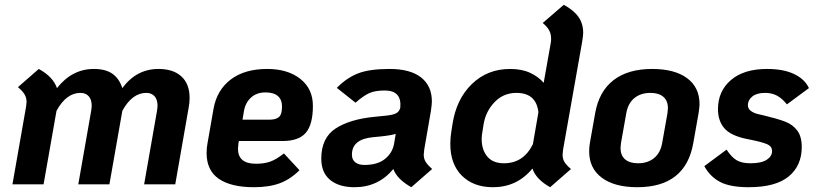

<svg xmlns="http://www.w3.org/2000/svg" viewBox="-20 -770 3418 802"><path d="M772 -361Q772 -340 768 -320L712 0H582L636 -308Q638 -322 638 -329Q638 -354 625.5 -368Q613 -382 591 -382Q532 -382 491 -307L437 0H307L361 -308Q363 -322 363 -329Q363 -354 350.5 -368Q338 -382 316 -382Q257 -382 216 -307L162 0H32L89 -325Q91 -339 91 -344Q91 -361 83 -375Q75 -389 55 -406L142 -482Q202 -449 218 -402Q281 -482 372 -482Q421 -482 449.5 -462Q478 -442 491 -402Q550 -482 642 -482Q704 -482 738 -450.5Q772 -419 772 -361Z M976 -172Q974 -156 974 -149Q974 -86 1049 -86Q1084 -86 1109 -95Q1134 -104 1166 -129L1231 -59Q1193 -21 1148.5 -4.5Q1104 12 1041 12Q945 12 894 -23Q843 -58 843 -131Q843 -153 847 -173L872 -316Q886 -394 944 -438Q1002 -482 1096 -482Q1182 -482 1234.5 -440.5Q1287 -399 1287 -328Q1287 -250 1257.5 -215.5Q1228 -181 1161 -181H978ZM999 -306 993 -270H1104Q1132 -270 1145 -281Q1158 -292 1158 -325Q1158 -354 1140.5 -369Q1123 -384 1089 -384Q1052 -384 1028.5 -362.5Q1005 -341 999 -306Z M1750 -124Q1750 -107 1758 -94Q1766 -81 1785 -64L1698 12Q1638 -22 1623 -64Q1560 12 1461 12Q1396 12 1359 -18.5Q1322 -49 1322 -107Q1322 -194 1381.5 -233Q1441 -272 1544 -282L1593 -287Q1622 -290 1635 -297Q1648 -304 1652 -320Q1659 -392 1587 -392Q1547 -392 1522.5 -381Q1498 -370 1465 -341L1387 -403Q1427 -444 1474.5 -463Q1522 -482 1607 -482Q1694 -482 1739 -446.5Q1784 -411 1784 -346Q1784 -335 1780 -307L1752 -145Q1750 -129 1750 -124ZM1626 -169 1633 -211Q1617 -205 1570 -200L1539 -197Q1450 -189 1450 -124Q1450 -103 1464 -92Q1478 -81 1502 -81Q1557 -81 1588 -106Q1619 -131 1626 -169Z M2332 -145Q2330 -129 2330 -124Q2330 -106 2338 -93Q2346 -80 2365 -64L2278 12Q2219 -21 2204 -66Q2140 12 2039 12Q1958 12 1909.5 -36Q1861 -84 1861 -169Q1861 -195 1865 -219L1870 -251Q1886 -356 1951 -419Q2016 -482 2111 -482Q2160 -482 2195 -465.5Q2230 -449 2251 -424L2281 -593Q2282 -599 2282 -609Q2282 -628 2274 -643Q2266 -658 2247 -674L2335 -750Q2377 -727 2396.5 -699Q2416 -671 2416 -633Q2416 -623 2412 -597ZM2229 -301Q2220 -382 2137 -382Q2083 -382 2046 -343.5Q2009 -305 2000 -251L1995 -219Q1992 -204 1992 -189Q1992 -144 2015.5 -116Q2039 -88 2085 -88Q2167 -88 2206 -168Z M2441 -138Q2441 -155 2444 -173L2466 -297Q2482 -388 2542.5 -435Q2603 -482 2704 -482Q2798 -482 2850 -443.5Q2902 -405 2902 -335Q2902 -323 2898 -297L2876 -173Q2844 12 2642 12Q2547 12 2494 -27.5Q2441 -67 2441 -138ZM2746 -173 2768 -297Q2770 -313 2770 -318Q2770 -349 2751 -365.5Q2732 -382 2697 -382Q2656 -382 2629.5 -360Q2603 -338 2596 -297L2574 -173Q2572 -157 2572 -152Q2572 -121 2591 -104.5Q2610 -88 2645 -88Q2686 -88 2712.5 -110Q2739 -132 2746 -173Z M2922 -76 3015 -145Q3035 -114 3056.5 -101Q3078 -88 3115 -88Q3160 -88 3182.5 -102.5Q3205 -117 3205 -139Q3205 -159 3183.5 -168Q3162 -177 3117 -186L3097 -190Q3031 -204 3005 -235Q2979 -266 2979 -314Q2979 -389 3033 -435.5Q3087 -482 3184 -482Q3253 -482 3297.5 -460.5Q3342 -439 3359 -402L3267 -334Q3247 -359 3225.5 -370.5Q3204 -382 3176 -382Q3141 -382 3122.5 -367Q3104 -352 3104 -331Q3104 -316 3116 -307Q3128 -298 3144 -294Q3160 -290 3170 -288Q3228 -274 3259.5 -262Q3291 -250 3310 -225Q3329 -200 3329 -156Q3329 -78 3274.5 -33Q3220 12 3107 12Q3030 12 2988 -10Q2946 -32 2922 -76Z"/></svg>

Font: KoHo
Style: Bold Italic
Weight: 700
Italic angle: -10°
Version: Version 1.000; ttfautohint (v1.6)